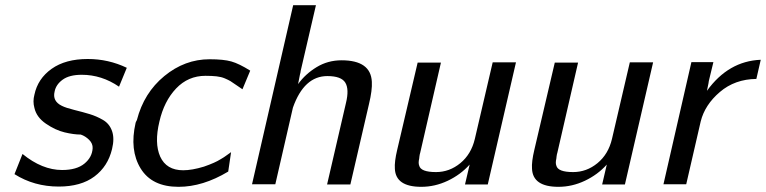

<svg xmlns="http://www.w3.org/2000/svg" viewBox="-20 -712 2960 742"><path d="M36 -39 67 -117Q143 -55 220 -55Q276 -55 306 -79.5Q336 -104 338 -139Q339 -157 324.5 -171.5Q310 -186 292 -192Q265 -192 229.5 -200.5Q194 -209 157.5 -234Q121 -259 113 -295Q106 -320 113 -346Q126 -408 179.5 -446Q233 -484 319 -484Q399 -484 470 -450L440 -377Q373 -423 296 -423Q248 -423 222 -404Q196 -385 191 -358Q182 -321 219 -303Q235 -295 267.5 -287Q300 -279 326.5 -271Q353 -263 378 -248.5Q403 -234 413 -205.5Q423 -177 413 -136Q397 -69 345 -30Q293 9 207 9Q112 9 36 -39Z M504 -237Q504 -239 509 -248Q536 -353 615 -418Q694 -483 790 -483Q844 -483 874 -474.5Q904 -466 947 -439L917 -367Q909 -372 893.5 -383Q878 -394 870.5 -398.5Q863 -403 849 -409Q835 -415 817 -417Q799 -419 774 -419Q707 -419 660.5 -370Q614 -321 596 -242Q576 -159 599 -107Q623 -54 688 -54Q722 -54 768 -68Q779 -72 788.5 -75.5Q798 -79 806.5 -83Q815 -87 820 -89.5Q825 -92 834 -97.5Q843 -103 845.5 -104.5Q848 -106 859 -114Q870 -122 873 -124L862 -49Q764 10 670 10Q567 10 523.5 -61Q480 -132 504 -237Z M954 0 1113 -692H1201L1142 -438Q1142 -434 1139 -423L1132 -387Q1160 -426 1203.5 -452.5Q1247 -479 1300 -479Q1413 -479 1417 -396Q1419 -364 1406 -310L1334 1H1244L1317 -314Q1330 -367 1314.5 -392.5Q1299 -418 1245 -418Q1155 -418 1112 -296L1044 0Z M1515 -133 1594 -470H1684L1604 -122Q1602 -116 1601 -108L1600 -99Q1596 -82 1600 -72Q1606 -47 1665 -47Q1717 -47 1759 -81.5Q1801 -116 1815 -175L1884 -471H1974L1865 1H1777L1795 -76Q1760 -37 1710.5 -13.5Q1661 10 1608 10Q1509 10 1506 -60Q1504 -87 1515 -133Z M2045 -133 2124 -470H2214L2134 -122Q2132 -116 2131 -108L2130 -99Q2126 -82 2130 -72Q2136 -47 2195 -47Q2247 -47 2289 -81.5Q2331 -116 2345 -175L2414 -471H2504L2395 1H2307L2325 -76Q2290 -37 2240.5 -13.5Q2191 10 2138 10Q2039 10 2036 -60Q2034 -87 2045 -133Z M2544 0 2652 -472H2737L2721 -406Q2719 -399 2718 -390L2712 -361Q2795 -476 2920 -481L2903 -407Q2820 -406 2762 -356.5Q2704 -307 2688 -243L2632 0Z"/></svg>

Font: Coval
Style: Book Italic
Weight: 350
Foundry: Context Ltd
Version: Version 001.000